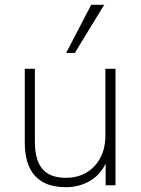

<svg xmlns="http://www.w3.org/2000/svg" viewBox="-20 -770 585 798"><path d="M254 8Q168 8 125.5 -39Q83 -86 83 -177V-484H125V-181Q125 -105 156 -68Q187 -31 254 -31Q327 -31 372.5 -79.5Q418 -128 418 -207V-484H460V0H419V-90Q396 -42 352 -17Q308 8 254 8ZM255 -550 359 -750H413L291 -550Z"/></svg>

Font: Nunito Sans ExtraLight
Style: Regular
Weight: 200
Designer: Vernon Adams
Foundry: Vernon Adams
Version: Version 3.006; ttfautohint (v1.8.3)